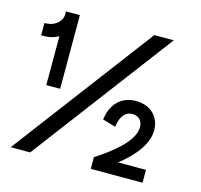

<svg xmlns="http://www.w3.org/2000/svg" viewBox="-102 -812 969 924"><g transform="rotate(15 382.5 -349.5)"><path d="M116 -333H185V-700H116V-687C116 -651 84 -623 44 -620L30 -619V-558H45C70 -558 95 -564 116 -577ZM28 0H125L653 -700H556ZM427 1H685V-63H546C607 -111 674 -181 674 -257C674 -322 628 -371 554 -371C475 -371 435 -316 425 -256L423 -244L488 -225L491 -241C498 -277 517 -306 553 -306C585 -306 604 -285 604 -254C604 -181 501 -106 433 -61L427 -57Z"/></g></svg>

Font: Fixel Text Regular
Style: Regular
Weight: 400
Width: 4
Designer: AlfaBravo + MacPaw
Foundry: Kyrylo Tkachov, Marchela Mozhyna, Serhii Makarenko, Maria Weinstein, Zakhar Kryvoshyya
Version: Version 1.211